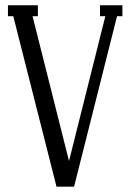

<svg xmlns="http://www.w3.org/2000/svg" viewBox="-20 -700 484 720"><path d="M355 -639.2V-680.2H439V-639.2H418.9L257.8 0H191.9L29.8 -639.2H9.8V-680.2H122.1V-639.2H102.1L238.8 -96.2L375 -639.2Z"/></svg>

Font: Margherita
Style: Regular
Weight: 400
Designer: James Puckett
Foundry: Dunwich Type Founders
Version: Version 1.008;hotconv 1.0.109;makeotfexe 2.5.65596